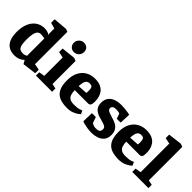

<svg xmlns="http://www.w3.org/2000/svg" viewBox="95 -1597 2472 2472"><g transform="rotate(45 1331.0 -361.0)"><path d="M215 13Q156 13 113 -12Q70 -37 47.5 -89.5Q25 -142 25 -222Q25 -295 42.5 -349Q60 -403 90.5 -439Q121 -475 161.5 -493Q202 -511 248 -511Q282 -511 305.5 -502Q329 -493 343 -482L346 -485L337 -492V-596L256 -619V-683L446 -699L486 -685V-95L570 -79V-15L381 9L354 -39H351Q340 -27 321.5 -15Q303 -3 277 5Q251 13 215 13ZM272 -82Q294 -82 309 -87Q324 -92 337 -99V-414Q322 -418 304.5 -420.5Q287 -423 267 -423Q239 -423 220.5 -405Q202 -387 193 -346Q184 -305 184 -236Q184 -173 194 -139.5Q204 -106 224 -94Q244 -82 272 -82Z M598 0V-60L677 -74V-408L595 -425V-489L784 -510L826 -494V-74L893 -60V0ZM728 -559Q693 -559 668.5 -583Q644 -607 644 -645Q644 -682 671.5 -710Q699 -738 737 -738Q773 -738 798 -716Q823 -694 823 -653Q823 -616 797 -587.5Q771 -559 728 -559Z M1173 13Q1100 13 1044 -7.5Q988 -28 956 -83Q924 -138 924 -240Q924 -327 955 -387.5Q986 -448 1040.5 -479.5Q1095 -511 1165 -511Q1229 -511 1270 -491.5Q1311 -472 1333.5 -440.5Q1356 -409 1364.5 -373Q1373 -337 1373 -303Q1373 -252 1361 -236.5Q1349 -221 1327 -221H1084Q1085 -174 1096 -142.5Q1107 -111 1134 -96Q1161 -81 1207 -81Q1271 -81 1303 -92Q1335 -103 1339 -105L1360 -58Q1356 -54 1332.5 -36.5Q1309 -19 1269 -3Q1229 13 1173 13ZM1083 -293 1215 -301Q1218 -319 1218 -331Q1218 -378 1208 -398.5Q1198 -419 1162 -419Q1129 -419 1112.5 -401.5Q1096 -384 1090.5 -355.5Q1085 -327 1083 -293Z M1624 16Q1587 16 1550 10.5Q1513 5 1485 -2.5Q1457 -10 1446 -15L1450 -168H1521L1549 -87Q1555 -83 1573 -73.5Q1591 -64 1620 -64Q1667 -64 1682.5 -78Q1698 -92 1698 -124Q1698 -144 1685 -155.5Q1672 -167 1650 -174.5Q1628 -182 1602 -189Q1574 -196 1545.5 -205.5Q1517 -215 1492.5 -231.5Q1468 -248 1453 -275.5Q1438 -303 1438 -346Q1438 -403 1464 -439.5Q1490 -476 1537.5 -493.5Q1585 -511 1649 -511Q1681 -511 1713 -507.5Q1745 -504 1770 -499.5Q1795 -495 1804 -493L1798 -343H1727L1704 -411Q1690 -419 1675 -421.5Q1660 -424 1643 -424Q1596 -424 1582 -409.5Q1568 -395 1568 -379Q1568 -361 1580.5 -349.5Q1593 -338 1614 -330.5Q1635 -323 1660 -315Q1688 -307 1717.5 -296.5Q1747 -286 1771.5 -268.5Q1796 -251 1811.5 -221.5Q1827 -192 1827 -147Q1827 -85 1796.5 -49.5Q1766 -14 1719 1Q1672 16 1624 16Z M2111 13Q2038 13 1982 -7.5Q1926 -28 1894 -83Q1862 -138 1862 -240Q1862 -327 1893 -387.5Q1924 -448 1978.5 -479.5Q2033 -511 2103 -511Q2167 -511 2208 -491.5Q2249 -472 2271.5 -440.5Q2294 -409 2302.5 -373Q2311 -337 2311 -303Q2311 -252 2299 -236.5Q2287 -221 2265 -221H2022Q2023 -174 2034 -142.5Q2045 -111 2072 -96Q2099 -81 2145 -81Q2209 -81 2241 -92Q2273 -103 2277 -105L2298 -58Q2294 -54 2270.5 -36.5Q2247 -19 2207 -3Q2167 13 2111 13ZM2021 -293 2153 -301Q2156 -319 2156 -331Q2156 -378 2146 -398.5Q2136 -419 2100 -419Q2067 -419 2050.5 -401.5Q2034 -384 2028.5 -355.5Q2023 -327 2021 -293Z M2352 0V-60L2431 -74V-595L2349 -612V-676L2538 -699L2580 -683V-74L2647 -60V0Z"/></g></svg>

Font: Faustina ExtraBold
Style: Regular
Weight: 800
Designer: Alfonso Garcia
Foundry: http://www.omnibus-type.com
Version: Version 1.200